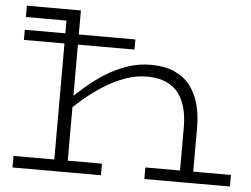

<svg xmlns="http://www.w3.org/2000/svg" viewBox="-50 -748 1062 811"><g transform="rotate(5 481.5 -343.0)"><path d="M737 0V-235Q737 -275 728 -311Q719 -347 699.5 -374Q680 -401 646.5 -416.5Q613 -432 564 -432Q517 -432 470.5 -415Q424 -398 381.5 -371Q339 -344 302 -312.5Q265 -281 236 -252V-300Q267 -331 304.5 -363.5Q342 -396 385 -423Q428 -450 476 -466.5Q524 -483 576 -483Q634 -483 675 -465Q716 -447 742.5 -413.5Q769 -380 781 -334.5Q793 -289 793 -236V0ZM31 0V-49H406V0ZM204 0V-638H32V-686H261V0ZM32 -541V-584H501V-541ZM590 0V-49H953V0Z"/></g></svg>

Font: BioRhyme SemiExpanded Light
Style: Regular
Weight: 300
Width: 6
Designer: Aoife Mooney
Foundry: Aoife Mooney Type
Version: Version 1.600;gftools[0.9.33]